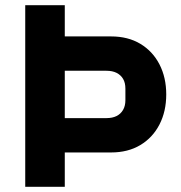

<svg xmlns="http://www.w3.org/2000/svg" viewBox="-20 -718 696 738"><path d="M229 0H77V-698H229V-578H407Q472 -578 519.5 -549.5Q567 -521 593 -470.5Q619 -420 619 -355Q619 -290 593 -239.5Q567 -189 519.5 -160.5Q472 -132 407 -132H229ZM229 -446V-264H389Q412 -264 428 -272Q444 -280 453 -295.5Q462 -311 462 -333V-377Q462 -400 453 -415Q444 -430 428 -438Q412 -446 389 -446Z"/></svg>

Font: IBM Plex Sans
Style: Regular
Weight: 400
Designer: Mike Abbink, Paul van der Laan, Pieter van Rosmalen
Foundry: Bold Monday
Version: Version 3.201